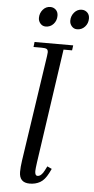

<svg xmlns="http://www.w3.org/2000/svg" viewBox="-60 -919 471 962"><g transform="rotate(5 175.5 -438.5)"><path d="M74.2 -47.9Q74.2 -71.8 79.1 -105L158.2 -637.2Q160.2 -650.9 160.2 -655.8Q160.2 -668.5 153.3 -672.6Q146.5 -676.8 127.9 -676.8H86.9L89.8 -702.1H284.2L280.8 -676.8H237.8L154.8 -104Q149.9 -68.8 149.9 -58.1Q149.9 -35.2 163.1 -35.2Q181.6 -35.2 196.8 -64.9L208 -86.9L231 -76.2L220.2 -54.2Q202.1 -19 179.2 -6.1Q156.2 6.8 127 6.8Q74.2 6.8 74.2 -47.9ZM101.1 -824.2Q101.1 -848.1 116.2 -866Q131.3 -883.8 153.8 -883.8Q169.9 -883.8 181.4 -872.8Q192.9 -861.8 192.9 -842.8Q192.9 -818.4 177.5 -801.3Q162.1 -784.2 138.2 -784.2Q122.1 -784.2 111.6 -796.4Q101.1 -808.6 101.1 -824.2ZM258.8 -824.2Q258.8 -848.1 274.2 -866Q289.6 -883.8 312 -883.8Q328.1 -883.8 339.6 -872.8Q351.1 -861.8 351.1 -842.8Q351.1 -818.4 335.4 -801.3Q319.8 -784.2 295.9 -784.2Q279.8 -784.2 269.3 -796.4Q258.8 -808.6 258.8 -824.2Z"/></g></svg>

Font: Dihjauti
Style: Italic
Weight: 400
Italic angle: -9°
Designer: T. Christopher White
Version: Version 3.0.0